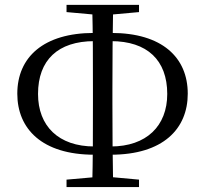

<svg xmlns="http://www.w3.org/2000/svg" viewBox="-20 -758 832 778"><path d="M50.1 -378.3C50.1 -235.9 150.4 -131.1 361.7 -131.1H392.4V-164.5H362.5C217.1 -164.5 134.1 -247.3 134.1 -377.3C134.1 -514.3 214.4 -591.3 362.3 -591.3H392.4V-624.5H360.6C157.1 -624.5 50.1 -526.7 50.1 -378.3ZM398.6 -131.1H429.2C640.8 -131.1 740.8 -235.9 740.8 -378.3C740.8 -525.5 636.6 -624.5 431 -624.5H398.6V-591.3H429.8C576.4 -591.3 657.7 -514.3 657.7 -377.3C657.7 -247.3 573.1 -164.5 429.2 -164.5H398.6ZM353.6 0H438.5C436.3 -111.5 435.5 -228.9 435.5 -339.6V-395.6C435.5 -511.9 436.3 -625 438.5 -738.3H353.6C356.6 -623.8 356.6 -510.1 356.6 -394.1V-339.4C356.6 -226.7 356.6 -110.8 353.6 0ZM249.6 -709 383.9 -696.9H409.7L543.3 -709V-738.3H249.6ZM249.6 0H543.3V-30.1L412.8 -42.1H386L249.6 -30.1Z"/></svg>

Font: Source Han Serif TW VF
Style: Regular
Weight: 250
Designer: Ryoko NISHIZUKA 西塚涼子 (kana & ideographs); Frank Grießhammer (Latin, Greek & Cyrillic); Wenlong ZHANG 张文龙 (bopomofo); San
Foundry: Adobe
Version: Version 2.002;hotconv 1.1.0;makeotfexe 2.6.0